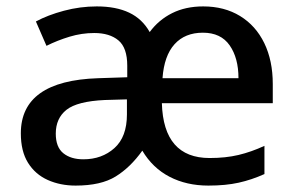

<svg xmlns="http://www.w3.org/2000/svg" viewBox="-20 -569 920 599"><path d="M614 -549Q680 -549 729 -519Q778 -489 804.5 -434.5Q831 -380 831 -307V-247H485Q490 -76 634 -76Q684 -76 724 -85.5Q764 -95 805 -114V-26Q765 -8 724.5 1Q684 10 630 10Q562 10 509 -17.5Q456 -45 424 -99Q387 -47 341 -18.5Q295 10 216 10Q168 10 129 -7.5Q90 -25 67.5 -61Q45 -97 45 -153Q45 -317 286 -325L377 -328V-364Q377 -420 349.5 -443Q322 -466 274 -466Q235 -466 197 -454.5Q159 -443 125 -426L92 -502Q129 -522 179.5 -535.5Q230 -549 282 -549Q342 -549 383 -529.5Q424 -510 447 -469Q475 -507 517 -528Q559 -549 614 -549ZM613 -467Q557 -467 524.5 -431Q492 -395 487 -325H724Q724 -388 696.5 -427.5Q669 -467 613 -467ZM307 -257Q221 -253 187.5 -226.5Q154 -200 154 -152Q154 -110 177.5 -91Q201 -72 240 -72Q298 -72 337 -107Q376 -142 376 -212V-259Z"/></svg>

Font: Noto Sans Sinhala Medium
Style: Regular
Weight: 500
Designer: Jelle Bosma - Monotype Design Team
Foundry: Monotype Imaging Inc.
Version: Version 2.006; ttfautohint (v1.8.4.7-5d5b)